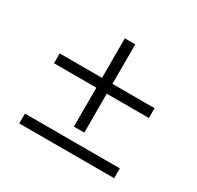

<svg xmlns="http://www.w3.org/2000/svg" viewBox="-123 -728 851 829"><g transform="rotate(30 302.0 -313.0)"><path d="M276 -389V-586H328V-389H538V-340H328V-146H276V-340H65V-389ZM538 -40H65V-89H538Z"/></g></svg>

Font: Aleo Light
Style: Regular
Weight: 300
Designer: Alessio Laiso
Foundry: Alessio Laiso
Version: Version 2.000